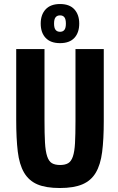

<svg xmlns="http://www.w3.org/2000/svg" viewBox="-20 -934 590 964"><path d="M61.4 -687.8V-331.4Q61.4 -238.2 69.2 -173.2Q77 -108.2 100.8 -67.5Q124.6 -26.8 167.5 -8.4Q210.4 10 280.4 10Q350 10 393.5 -8.4Q437 -26.8 460.8 -66.8Q484.6 -106.8 492.8 -170.5Q501 -234.2 501 -325.6V-687.8H359V-325.6Q359 -257.8 356.6 -215.1Q354.2 -172.4 345.9 -148.1Q337.6 -123.8 322.3 -114.7Q307 -105.6 282 -105.6Q256 -105.6 240.6 -114.8Q225.2 -124 216.8 -149.1Q208.4 -174.2 205.9 -218.2Q203.4 -262.2 203.4 -331V-687.8ZM281.4 -717.4Q329 -717.4 353.4 -743.7Q377.8 -770 377.8 -815.6Q377.8 -860.4 353.4 -887.1Q329 -913.8 281.4 -913.8Q234 -913.8 209.2 -887.1Q184.4 -860.4 184.4 -815.6Q184.4 -770 209.2 -743.7Q234 -717.4 281.4 -717.4ZM281.4 -774.4Q266.8 -774.4 259.1 -784Q251.4 -793.6 251.4 -815.6Q251.4 -837.6 259.1 -847.2Q266.8 -856.8 281.4 -856.8Q296 -856.8 303.4 -847.2Q310.8 -837.6 310.8 -815.6Q310.8 -793.6 303.4 -784Q296 -774.4 281.4 -774.4Z"/></svg>

Font: Secuela Light
Style: Regular
Weight: 300
Designer: Fernando Haro
Foundry: deFharo
Version: Version 1.708